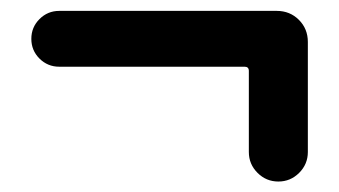

<svg xmlns="http://www.w3.org/2000/svg" viewBox="-20 -446 629 356"><path d="M441.4 -164.1V-314.5Q441.4 -322.3 433.6 -322.3H89.8Q68.4 -322.3 53.2 -337.4Q38.1 -352.5 38.1 -374Q38.1 -395.5 53.2 -410.6Q68.4 -425.8 89.8 -425.8H493.2Q517.6 -425.8 534.2 -409.2Q550.8 -392.6 550.8 -368.2V-164.1Q550.8 -141.6 534.7 -125.5Q518.6 -109.4 496.1 -109.4Q473.6 -109.4 457.5 -125.5Q441.4 -141.6 441.4 -164.1Z"/></svg>

Font: Gen Jyuu Gothic P Bold
Style: Bold
Weight: 700
Designer: [Source Han Sans]
Ryoko NISHIZUKA  (kana & ideographs); Paul D. Hunt (Latin, Greek & Cyrillic); Wenlong ZHANG  (bopomofo
Version: Version 1.002.20150607